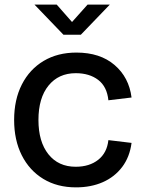

<svg xmlns="http://www.w3.org/2000/svg" viewBox="-20 -800 622 829"><path d="M308 9Q227 9 167 -27.5Q107 -64 74 -129.5Q41 -195 41 -282Q41 -370 74.5 -435.5Q108 -501 168.5 -537Q229 -573 310 -573Q412 -573 474.5 -519.5Q537 -466 548 -379L448 -367Q442 -426 404 -455Q366 -484 307 -484Q233 -484 189.5 -430.5Q146 -377 146 -282Q146 -188 189 -134Q232 -80 307 -80Q366 -80 404 -110Q442 -140 448 -195L548 -183Q540 -122 507.5 -79Q475 -36 424 -13.5Q373 9 308 9ZM254 -650 129 -780H225L291 -705L358 -780H454L329 -650Z"/></svg>

Font: BDO Grotesk
Style: Regular
Weight: 400
Designer: Deni Anggara
Foundry: Lokal Container
Version: Version 2.000